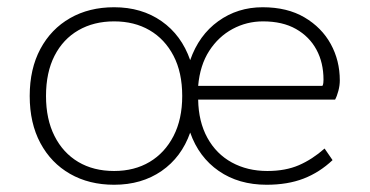

<svg xmlns="http://www.w3.org/2000/svg" viewBox="-20 -500 1020 530"><path d="M295 10Q226 10 173.5 -20Q121 -50 91.5 -105Q62 -160 62 -235Q62 -310 91.5 -365Q121 -420 173.5 -450Q226 -480 295 -480Q371 -480 426 -441.5Q481 -403 505 -334Q529 -403 582.5 -441.5Q636 -480 705 -480Q773 -480 820.5 -452Q868 -424 893 -378.5Q918 -333 918 -278Q918 -264 914 -249Q910 -234 905 -225H527Q528 -164 552.5 -119.5Q577 -75 620 -51.5Q663 -28 718 -28Q768 -28 805 -44Q842 -60 876 -90L898 -58Q862 -24 818 -7Q774 10 716 10Q639 10 584 -28Q529 -66 505 -134Q481 -66 426 -28Q371 10 295 10ZM295 -28Q351 -28 393 -53Q435 -78 459 -124.5Q483 -171 483 -235Q483 -300 459 -346Q435 -392 393 -416.5Q351 -441 295 -441Q239 -441 196.5 -416.5Q154 -392 130.5 -346Q107 -300 107 -235Q107 -171 130.5 -124.5Q154 -78 196 -53Q238 -28 295 -28ZM527 -263H870Q872 -266 872.5 -271Q873 -276 873 -280Q873 -327 853.5 -363Q834 -399 797 -420Q760 -441 706 -441Q661 -441 622 -420Q583 -399 557.5 -359.5Q532 -320 527 -263Z"/></svg>

Font: Gantari ExtraLight
Style: Regular
Weight: 250
Designer: Anugrah Pasau
Foundry: Lafontype
Version: Version 1.000